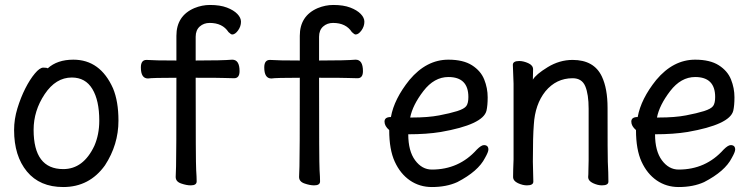

<svg xmlns="http://www.w3.org/2000/svg" viewBox="-20 -734 3040 778"><path d="M236.3 -48.8Q317.9 -48.8 362.3 -143.1Q382.3 -189 382.3 -245.1Q382.3 -327.1 354.2 -373.5Q326.2 -419.9 271 -419.9Q206.1 -419.9 161.1 -352.5Q116.2 -285.2 116.2 -208Q116.2 -48.8 236.3 -48.8ZM236.3 23.9Q141.1 23.9 89.1 -39.1Q37.1 -102.1 37.1 -207Q37.1 -251 50.5 -294.9Q64 -338.9 82.5 -375.5Q101.1 -412.1 121.1 -436Q141.1 -460 155.3 -460Q170.9 -460 173.3 -457Q211.9 -492.2 277.3 -492.2Q386.2 -492.2 438 -376Q460 -323.2 460 -245.1Q460 -147.9 405.3 -64Q342.3 23.9 236.3 23.9Z M752.9 17.1Q735.8 17.1 713.9 9.5Q691.9 2 691.9 -17.1Q691.9 -28.8 693.4 -59.8Q694.8 -90.8 694.8 -418.9Q596.7 -418.9 579.6 -416Q550.8 -416 550.8 -460.9Q550.8 -491.2 573.7 -491.2Q605 -488.8 694.8 -488.8V-588.9Q694.8 -669.9 767.6 -701.2Q798.8 -713.9 830.6 -713.9Q871.6 -713.9 899.2 -703.4Q926.8 -692.9 941.7 -677.5Q956.5 -662.1 956.5 -646Q956.5 -627 944.6 -610.6Q932.6 -594.2 920.9 -594.2Q916 -594.2 905.8 -604Q881.8 -641.1 829.6 -641.1Q805.7 -641.1 789.3 -626.5Q772.9 -611.8 772.9 -585V-488.8Q881.8 -488.8 920.9 -492.2Q950.7 -492.2 950.7 -445.8Q950.7 -417 928.7 -417Q907.7 -417 889.6 -418Q871.6 -418.9 772.9 -418.9Q772.9 -74.2 774.9 -45.2Q776.9 -16.1 776.9 1Q776.9 17.1 752.9 17.1Z M1252.9 17.1Q1235.8 17.1 1213.9 9.5Q1191.9 2 1191.9 -17.1Q1191.9 -28.8 1193.4 -59.8Q1194.8 -90.8 1194.8 -418.9Q1096.7 -418.9 1079.6 -416Q1050.8 -416 1050.8 -460.9Q1050.8 -491.2 1073.7 -491.2Q1105 -488.8 1194.8 -488.8V-588.9Q1194.8 -669.9 1267.6 -701.2Q1298.8 -713.9 1330.6 -713.9Q1371.6 -713.9 1399.2 -703.4Q1426.8 -692.9 1441.7 -677.5Q1456.5 -662.1 1456.5 -646Q1456.5 -627 1444.6 -610.6Q1432.6 -594.2 1420.9 -594.2Q1416 -594.2 1405.8 -604Q1381.8 -641.1 1329.6 -641.1Q1305.7 -641.1 1289.3 -626.5Q1272.9 -611.8 1272.9 -585V-488.8Q1381.8 -488.8 1420.9 -492.2Q1450.7 -492.2 1450.7 -445.8Q1450.7 -417 1428.7 -417Q1407.7 -417 1389.6 -418Q1371.6 -418.9 1272.9 -418.9Q1272.9 -74.2 1274.9 -45.2Q1276.9 -16.1 1276.9 1Q1276.9 17.1 1252.9 17.1Z M1649.9 -257.8Q1714.8 -257.8 1759.5 -266.4Q1804.2 -274.9 1832.8 -283.9Q1861.3 -293 1869.6 -304.4Q1877.9 -315.9 1877.9 -340.8Q1877.9 -421.9 1796.9 -421.9Q1739.3 -421.9 1695.6 -365Q1651.9 -308.1 1642.1 -257.8ZM1730 23.9Q1680.2 23.9 1641.1 -2.9Q1602.1 -29.8 1579.6 -78.9Q1557.1 -127.9 1557.1 -207Q1538.1 -223.1 1538.1 -241.2Q1538.1 -259.8 1564 -259.8Q1577.1 -333 1639.2 -410.2Q1708 -492.2 1796.9 -492.2Q1856.9 -492.2 1892.6 -469.5Q1928.2 -446.8 1942.1 -411.9Q1956.1 -377 1956.1 -339.8Q1956.1 -306.2 1951.2 -285.2Q1937 -229 1766.1 -199.2Q1709 -189.9 1634.3 -189.9Q1634.3 -122.1 1662.1 -84.5Q1689.9 -46.9 1730 -46.9Q1839.8 -46.9 1912.1 -127.9Q1930.2 -146 1940.9 -146Q1959 -146 1959 -127.9Q1959 -118.2 1945.3 -94.2Q1918 -40 1833 3.9Q1789.1 23.9 1730 23.9Z M2418.9 17.1Q2402.3 17.1 2382.8 8.1Q2363.3 -1 2363.3 -17.1Q2364.3 -24.9 2364.3 -44.4Q2364.3 -64 2365.2 -84V-293Q2365.2 -352.1 2351.6 -384.5Q2337.9 -417 2300.3 -417Q2233.9 -417 2189.9 -363.8Q2147.9 -311 2143.1 -229Q2139.2 -183.1 2139.2 -79.1Q2139.2 -56.2 2141.1 2Q2141.1 17.1 2115.2 17.1Q2098.1 17.1 2078.6 8.1Q2059.1 -1 2059.1 -17.1Q2059.1 -43.9 2061 -87.9V-395Q2058.1 -458 2058.1 -471.2Q2058.1 -486.8 2084 -486.8Q2101.1 -486.8 2120.6 -478Q2140.1 -469.2 2140.1 -453.1L2139.2 -411.1Q2150.9 -432.1 2199 -461.7Q2247.1 -491.2 2300.3 -491.2Q2387.2 -491.2 2418.9 -423.8Q2441.9 -375 2441.9 -296.9Q2441.9 -99.1 2442.9 -78.1Q2445.3 -33.2 2445.3 2Q2445.3 17.1 2418.9 17.1Z M2649.9 -257.8Q2714.8 -257.8 2759.5 -266.4Q2804.2 -274.9 2832.8 -283.9Q2861.3 -293 2869.6 -304.4Q2877.9 -315.9 2877.9 -340.8Q2877.9 -421.9 2796.9 -421.9Q2739.3 -421.9 2695.6 -365Q2651.9 -308.1 2642.1 -257.8ZM2730 23.9Q2680.2 23.9 2641.1 -2.9Q2602.1 -29.8 2579.6 -78.9Q2557.1 -127.9 2557.1 -207Q2538.1 -223.1 2538.1 -241.2Q2538.1 -259.8 2564 -259.8Q2577.1 -333 2639.2 -410.2Q2708 -492.2 2796.9 -492.2Q2856.9 -492.2 2892.6 -469.5Q2928.2 -446.8 2942.1 -411.9Q2956.1 -377 2956.1 -339.8Q2956.1 -306.2 2951.2 -285.2Q2937 -229 2766.1 -199.2Q2709 -189.9 2634.3 -189.9Q2634.3 -122.1 2662.1 -84.5Q2689.9 -46.9 2730 -46.9Q2839.8 -46.9 2912.1 -127.9Q2930.2 -146 2940.9 -146Q2959 -146 2959 -127.9Q2959 -118.2 2945.3 -94.2Q2918 -40 2833 3.9Q2789.1 23.9 2730 23.9Z"/></svg>

Font: LXGW WenKai Mono Screen
Style: Regular
Weight: 400
Monospace: yes
Designer: LXGW / Fontworks Inc.
Foundry: LXGW / Fontworks Inc.
Version: Version 1.330;April 28,2024